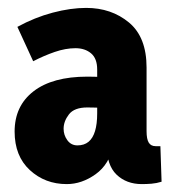

<svg xmlns="http://www.w3.org/2000/svg" viewBox="-20 -805 440 486"><path d="M250 -438H267Q257 -389 222 -364Q187 -339 149 -339Q94 -339 55.5 -374.5Q17 -410 17 -472Q17 -537 65 -574Q113 -611 201 -611Q216 -611 240 -610Q264 -609 281 -605V-527Q263 -530 243.5 -531.5Q224 -533 201 -533Q168 -533 154.5 -515.5Q141 -498 141 -479Q141 -463 150.5 -450Q160 -437 176 -437Q193 -437 204 -446Q215 -455 220.5 -473Q226 -491 226 -518V-629Q226 -657 210.5 -670Q195 -683 171 -683Q146 -683 118.5 -673.5Q91 -664 64 -650L24 -737Q68 -761 113.5 -773Q159 -785 198 -785Q262 -785 306.5 -748Q351 -711 351 -634V-473Q351 -453 356.5 -444Q362 -435 374 -435Q377 -435 379.5 -435Q382 -435 386 -435L389 -345Q376 -341 363.5 -340Q351 -339 339 -339Q300 -339 275 -363Q250 -387 250 -438Z"/></svg>

Font: Yaldevi ExtraLight
Style: Regular
Weight: 200
Designer: Sol Matas, Rajitha Manaperi, Kosala Senevirathne
Foundry: Mooniak
Version: Version 1.100